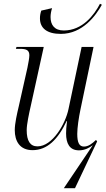

<svg xmlns="http://www.w3.org/2000/svg" viewBox="-20 -784 558 1014"><path d="M301 -605C417 -605 487 -703 518 -759L508 -764C477 -704 415 -623 317 -623C268 -623 247 -652 247 -694C247 -709 250 -725 255 -741L198 -728C193 -713 191 -701 191 -687C191 -636 227 -605 301 -605ZM470 -17 317 210H376L493 -37L487 -45C466 -25 447 -10 423 -10C398 -10 388 -32 388 -77C388 -109 396 -164 405 -206L474 -536H411L342 -209C326 -130 257 -11 178 -11C139 -11 121 -40 121 -97C121 -127 133 -183 143 -227L211 -536H67L64 -526H87C119 -526 135 -519 135 -492C135 -479 130 -451 125 -427L79 -222C70 -184 58 -132 58 -97C58 -39 84 9 152 9C229 9 286 -47 332 -145H334C330 -116 329 -93 329 -79C329 -27 347 10 397 10C429 10 452 -4 470 -17Z"/></svg>

Font: Noto Serif Display SemiCondensed Light
Style: Italic
Weight: 300
Width: 4
Italic angle: -12°
Designer: Monotype Design Team
Foundry: Monotype Imaging Inc.
Version: Version 2.009